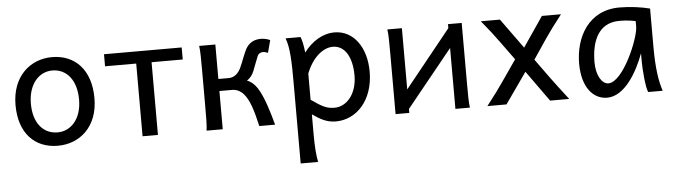

<svg xmlns="http://www.w3.org/2000/svg" viewBox="-47 -697 3959 1124"><g transform="rotate(-5 1932.5 -134.5)"><path d="M46.4 -246.6C46.4 -78.6 139.6 12.2 273.4 12.2C401.9 12.2 510.3 -78.6 510.3 -246.6C510.3 -414.6 417.5 -507.8 283.2 -507.8C154.8 -507.8 46.4 -414.6 46.4 -246.6ZM136.7 -246.6C136.7 -360.8 199.2 -429.7 278.3 -429.7C362.3 -429.7 419.9 -360.8 419.9 -246.6C419.9 -132.8 356.9 -65.9 278.3 -65.9C194.3 -65.9 136.7 -132.8 136.7 -246.6Z M1044.9 -498H588.4V-427.2H771.5V0H861.8V-427.2H1044.9Z M1242.7 -498H1147.5C1152.3 -470.7 1152.3 -416.5 1152.3 -349.1V-148.9C1152.3 -81.5 1152.3 -27.3 1147.5 0H1242.7V-224.6H1318.4C1344.7 -224.6 1368.2 -211.4 1384.3 -192.9C1414.6 -158.2 1434.1 -103 1457.5 0H1550.3C1528.3 -81.1 1502.4 -168.5 1467.3 -222.2C1450.7 -247.1 1428.7 -265.1 1408.7 -271C1426.8 -283.2 1441.4 -300.3 1450.2 -322.3C1463.4 -356 1475.6 -389.6 1484.4 -410.2C1490.2 -423.8 1503.9 -429.7 1516.1 -429.7C1527.3 -429.7 1537.6 -425.8 1545.4 -422.4L1564.9 -495.6C1550.3 -502.9 1529.8 -507.8 1511.2 -507.8C1475.1 -507.8 1449.7 -495.1 1430.7 -471.2C1410.2 -445.3 1391.6 -380.9 1374.5 -346.7C1354 -305.7 1325.7 -295.4 1303.7 -295.4H1242.7Z M1679.7 239.3H1782.2C1773.9 197.8 1770 151.4 1770 73.2V-41.5C1816.4 -8.8 1854.5 12.2 1906.7 12.2C2029.3 12.2 2128.9 -94.2 2128.9 -261.2C2128.9 -404.3 2054.7 -507.8 1943.4 -507.8C1871.1 -507.8 1808.6 -465.8 1762.7 -405.3C1758.3 -450.2 1750.5 -481.4 1743.2 -498H1655.3C1677.2 -442.9 1679.7 -358.4 1679.7 -236.8ZM1770 -280.8C1806.2 -375 1870.1 -424.8 1926.3 -424.8C1996.6 -424.8 2038.6 -355 2038.6 -246.6C2038.6 -136.2 1975.6 -68.4 1906.7 -68.4C1861.8 -68.4 1836.9 -80.1 1770 -127Z M2253.4 -498C2258.3 -470.7 2258.3 -416.5 2258.3 -349.1V0H2338.9V-23.4L2609.9 -357.9V0H2695.3C2690.4 -27.3 2690.4 -81.5 2690.4 -148.9V-498H2609.9V-474.6L2338.9 -138.2V-498Z M3161.6 -498 3042 -322.3 2915 -498H2802.7C2856 -432.6 2872.6 -411.6 2905.3 -366.2L2983.4 -258.8L2895.5 -131.8C2865.7 -88.9 2851.6 -69.8 2797.9 0H2910.2L3037.1 -180.7L3166.5 0H3278.8C3226.1 -69.3 3213.9 -83 3178.7 -131.8L3095.7 -246.6L3176.3 -366.2C3207 -411.1 3223.6 -432.6 3273.9 -498Z M3720.7 -180.7C3720.7 -137.7 3728.5 -30.8 3742.7 0H3828.1C3809.1 -54.7 3796.4 -135.7 3796.4 -258.8V-485.8C3747.1 -498.5 3681.2 -507.8 3618.2 -507.8C3435.5 -507.8 3354.5 -355.5 3354.5 -200.2C3354.5 -62 3418.9 12.2 3501 12.2C3603 12.2 3679.7 -118.7 3720.7 -229.5ZM3610.8 -429.7C3659.7 -429.7 3689.9 -423.3 3706.1 -419.9V-388.2C3706.1 -318.8 3601.6 -70.8 3515.6 -70.8C3477.1 -70.8 3444.8 -124.5 3444.8 -200.2C3444.8 -317.9 3483.4 -429.7 3610.8 -429.7Z"/></g></svg>

Font: Andika
Style: Regular
Weight: 400
Designer: Victor Gaultney, Annie Olsen, Julie Remington, Don Collingsworth, Eric Hays
Foundry: SIL International
Version: Version 1.000